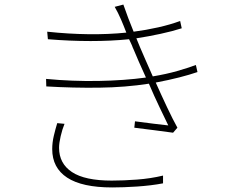

<svg xmlns="http://www.w3.org/2000/svg" viewBox="-20 -795 1040 842"><path d="M846 -479 839 -510Q804 -497 757 -483.5Q710 -470 650 -460Q631 -502 616.5 -536Q602 -570 594 -588L578 -627Q630 -635 683.5 -646.5Q737 -658 777 -671L770 -703Q727 -687 673.5 -675Q620 -663 566 -656Q554 -685 542.5 -715.5Q531 -746 521 -775L483 -765Q498 -739 510.5 -710Q523 -681 534 -652Q456 -644 368.5 -645Q281 -646 187 -656L190 -623Q287 -615 377.5 -615Q468 -615 546 -623Q550 -615 554 -606L559 -595Q562 -586 566 -578Q575 -556 589 -524Q603 -492 620 -455Q526 -442 411.5 -440Q297 -438 182 -449L183 -416Q301 -409 415.5 -410.5Q530 -412 633 -428Q656 -374 679.5 -325Q703 -276 718 -245Q692 -248 653.5 -252.5Q615 -257 572 -263L569 -235Q614 -229 660 -223.5Q706 -218 739 -213L758 -235Q738 -271 712.5 -325Q687 -379 663 -433Q721 -444 766 -455.5Q811 -467 846 -479ZM263 -252 231 -255Q223 -229 216 -199.5Q209 -170 209 -141Q209 -59 274.5 -16Q340 27 472 27Q496 27 524 26Q552 25 581.5 23Q611 21 640 17.5Q669 14 695 9V-25Q641 -12 581 -7.5Q521 -3 470 -3Q352 -3 295.5 -40.5Q239 -78 239 -147Q239 -167 246 -197.5Q253 -228 263 -252Z"/></svg>

Font: Spoqa Han Sans Neo Thin
Style: Regular
Weight: 100
Designer: [Spoqa Han Sans Neo] Dong-huui Kim  Younghwa Kang  Yujin Lee  [Noto Sans] Ryoko NISHIZUKA  (kana & ideographs); Paul D. 
Foundry: Spoqa (http://www.spoqa-han-sans.com)
Version: Version 1.100;hotconv 1.0.109;makeotfexe 2.5.65596